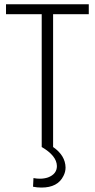

<svg xmlns="http://www.w3.org/2000/svg" viewBox="-20 -680 440 888"><path d="M171.9 187.5Q247.1 187.5 273.4 133.8Q283.2 115.2 283.2 94.7Q282.2 39.1 225.6 0V-614.3H390.6V-660.2H7.8V-614.3H172.9V0Q242.2 40 243.2 87.9Q243.2 125 202.1 140.6Q184.6 146.5 164.1 146.5Q150.4 146.5 134.8 143.6L132.8 183.6Q151.4 187.5 171.9 187.5Z"/></svg>

Font: Yaldevi Colombo Light
Style: Regular
Weight: 300
Designer: Sol Matas, Denzil Rajitha, Kosala Senevirathne and Pathum Egodawatta
Foundry: Mooniak
Version: Version 1.020 ; ttfautohint (v1.6)